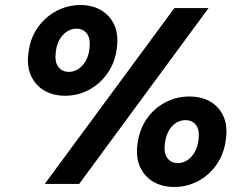

<svg xmlns="http://www.w3.org/2000/svg" viewBox="-20 -732 980 764"><path d="M158 0 674 -700H810L295 0ZM673 12Q626 12 590.5 -8.5Q555 -29 537.5 -67.5Q520 -106 527 -158Q534 -216 563.5 -258.5Q593 -301 637.5 -324.5Q682 -348 734 -348Q782 -348 817 -327.5Q852 -307 869 -269.5Q886 -232 879 -178Q872 -122 843 -79Q814 -36 769.5 -12Q725 12 673 12ZM239 -351Q192 -351 156.5 -371.5Q121 -392 103.5 -430.5Q86 -469 93 -521Q100 -579 129.5 -621.5Q159 -664 204 -688Q249 -712 300 -712Q348 -712 383 -691Q418 -670 435 -632.5Q452 -595 445 -541Q438 -484 408.5 -441.5Q379 -399 335 -375Q291 -351 239 -351ZM688 -83Q708 -83 725.5 -94.5Q743 -106 754.5 -126.5Q766 -147 770 -175Q775 -215 760 -234.5Q745 -254 718 -254Q698 -254 680.5 -243Q663 -232 651.5 -211.5Q640 -191 636 -161Q631 -123 646 -103Q661 -83 688 -83ZM254 -446Q275 -446 292 -457.5Q309 -469 321 -489.5Q333 -510 336 -539Q341 -578 326 -598Q311 -618 284 -618Q264 -618 246.5 -606.5Q229 -595 217 -574.5Q205 -554 202 -524Q197 -486 212 -466Q227 -446 254 -446Z"/></svg>

Font: DM Sans 11pt ExtraBold
Style: Italic
Weight: 800
Italic angle: -10°
Version: Version 4.004;gftools[0.9.30]